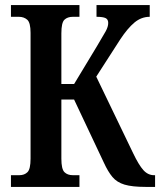

<svg xmlns="http://www.w3.org/2000/svg" viewBox="-20 -734 629 754"><path d="M23 0V-46H56Q76 -46 88 -58Q100 -70 100 -111V-605Q100 -645 87 -656.5Q74 -668 54 -668H23V-714H292V-668H266Q245 -668 233 -656.5Q221 -645 221 -603V-404H271L361 -553Q385 -593 395 -611Q405 -629 405 -644Q405 -658 394.5 -663Q384 -668 359 -668V-714H568V-668Q535 -668 508 -645.5Q481 -623 452 -579L358 -433L503 -132Q525 -86 543 -66Q561 -46 585 -46H589V0H552Q499 0 469 -9Q439 -18 421.5 -39Q404 -60 388 -95L271 -343H221V-111Q221 -70 233 -58Q245 -46 266 -46H292V0Z"/></svg>

Font: Noto Serif ExtraCondensed SemiBold
Style: Regular
Weight: 600
Width: 2
Designer: Monotype Design Team
Foundry: Monotype Imaging Inc.
Version: Version 2.015; ttfautohint (v1.8.4.7-5d5b)